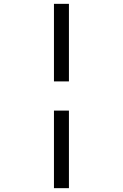

<svg xmlns="http://www.w3.org/2000/svg" viewBox="-20 -810 640 1000"><path d="M261 170H339V-234H261ZM261 -386H339V-790H261Z"/></svg>

Font: CommitMonoNiceRocks
Style: Regular
Weight: 400
Monospace: yes
Designer: Eigil Nikolajsen
Foundry: Eigil Nikolajsen
Version: Version 1.143